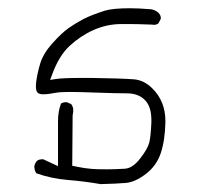

<svg xmlns="http://www.w3.org/2000/svg" viewBox="-20 -288 540 475"><path d="M389.2 11.2Q389.2 -37.1 356.9 -69.3Q336.4 -89.8 311 -91.8Q276.9 -94.2 207 -95.2Q192.9 -95.2 180.7 -95.2Q133.3 -95.2 116.7 -92.3L104 -90.3L108.4 -102.1Q125.5 -149.9 152.6 -174.8Q179.7 -199.7 211.7 -213.9Q243.7 -228 278.3 -228.5Q284.7 -228.5 302.5 -228.5Q320.3 -228.5 356 -227.1Q359.9 -226.6 360.8 -226.6Q367.7 -226.6 372.1 -230.5L377.4 -240.7Q377.9 -241.7 377.9 -242.7Q377.9 -250.5 372.1 -256.3Q363.8 -263.7 353.5 -265.1Q322.8 -267.6 301.8 -267.6Q259.8 -267.6 239.7 -261.7Q206.1 -251 186 -240.7Q166 -230 149.4 -218.3Q132.8 -206.5 109.9 -181.2Q87.4 -156.2 79.6 -131.3Q71.8 -105 69.3 -83.5Q68.8 -78.6 68.8 -74.7Q68.8 -63 73 -58.8Q77.1 -54.7 86.9 -54.7Q99.1 -54.7 118.7 -58.6Q129.4 -60.5 152.6 -60.5Q175.8 -60.5 221.2 -58.8Q266.6 -57.1 293.5 -57.1Q323.7 -57.1 339.8 -39.1Q354.5 -22.9 354.5 8.8Q354.5 11.7 354.5 15.1Q353 48.8 349.4 64.2Q345.7 79.6 327.6 103Q308.6 128.4 288.6 129.4Q261.7 130.9 246.1 130.9Q218.3 130.9 207.3 129.9Q196.3 128.9 189.9 127.9Q177.2 126 158.7 122.1L159.7 -2.9Q161.1 -9.3 161.1 -12.9Q161.1 -16.6 161.1 -18.6Q160.2 -24.9 156.2 -30.3L146.5 -34.7Q144.5 -35.2 143.1 -35.2Q136.2 -35.2 130.9 -31.7Q123.5 -12.2 123.5 11.7V123L86.9 106Q86.4 106 83.7 106Q81.1 106 77.4 106.9Q73.7 107.9 70.8 110.8Q66.4 115.7 64.9 123.5Q64.9 133.3 69.8 140.6Q106.4 153.8 147.7 157.2Q189 160.6 229 167.5Q267.6 166.5 291 164.6Q314.5 162.6 341.1 142.1Q367.7 121.6 377.9 90.3Q388.2 59.1 389.2 14.6Q389.2 12.7 389.2 11.2Z"/></svg>

Font: Bakudai
Style: ExtraLight
Weight: 200
Version: Version 1.48